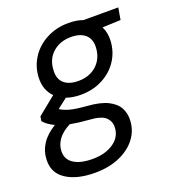

<svg xmlns="http://www.w3.org/2000/svg" viewBox="-165 -621 867 958"><g transform="rotate(-20 269.0 -142.0)"><path d="M243 -158Q201 -158 167 -170L114 -129Q134 -116 162.5 -108Q191 -100 252 -95Q322 -90 361.5 -70Q401 -50 416.5 -20Q432 10 430 46Q428 98 396.5 140Q365 182 308.5 207Q252 232 177 232Q81 232 24 194.5Q-33 157 -29 86Q-28 44 -4 6.5Q20 -31 69 -61Q50 -70 36 -80Q22 -90 12 -102L16 -126L112 -204Q71 -245 74 -312Q77 -369 107.5 -415.5Q138 -462 190 -489Q242 -516 306 -516Q349 -516 382 -504H567L556 -441L459 -437Q476 -404 474 -362Q471 -304 441 -258Q411 -212 359.5 -185Q308 -158 243 -158ZM255 -227Q315 -227 353 -262Q391 -297 394 -355Q396 -399 369.5 -422.5Q343 -446 294 -446Q235 -446 196.5 -411.5Q158 -377 156 -319Q153 -274 179.5 -250.5Q206 -227 255 -227ZM55 72Q53 116 88.5 139.5Q124 163 189 163Q256 163 300 133Q344 103 346 53Q348 22 325.5 -0.5Q303 -23 235 -27Q181 -31 140 -39Q97 -17 76.5 11.5Q56 40 55 72Z"/></g></svg>

Font: DM Sans Italic
Style: Regular
Weight: 400
Italic angle: -10°
Designer: Colophon Foundry, Jonny Pinhorn
Foundry: Colophon Foundry
Version: Version 4.004; ttfautohint (v1.8.4.7-5d5b)